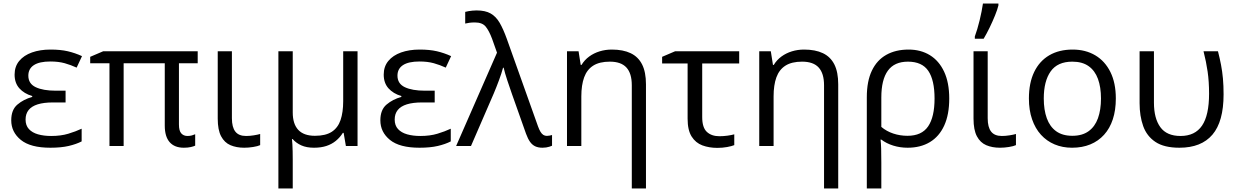

<svg xmlns="http://www.w3.org/2000/svg" viewBox="-20 -825 6990 1085"><path d="M350.6 -312.5V-246.1H279.3Q227.5 -246.1 193.1 -235.4Q158.7 -224.6 141.6 -203.1Q124.5 -181.6 124.5 -149.4Q124.5 -116.2 143.3 -95.7Q162.1 -75.2 194.8 -65.9Q227.5 -56.6 269 -56.6Q323.7 -56.6 366 -69.3Q408.2 -82 441.4 -97.7V-25.9Q411.1 -10.3 368.2 -0.2Q325.2 9.8 264.6 9.8Q151.9 9.8 97.7 -34.4Q43.5 -78.6 43.5 -145Q43.5 -204.6 78.4 -234.1Q113.3 -263.7 162.1 -277.3V-282.2Q116.2 -295.9 89.4 -325.9Q62.5 -356 62.5 -403.3Q62.5 -449.2 88.6 -480.7Q114.7 -512.2 160.6 -528.6Q206.5 -544.9 265.1 -544.9Q321.8 -544.9 362.8 -535.4Q403.8 -525.9 443.4 -507.8L413.1 -442.9Q380.4 -458 345.5 -467.8Q310.5 -477.5 264.6 -477.5Q202.6 -477.5 171.4 -457Q140.1 -436.5 140.1 -397.5Q140.1 -352.1 181.9 -332.3Q223.6 -312.5 294.9 -312.5Z M1039.6 -56.6Q1053.2 -56.6 1064.5 -59.8Q1075.7 -63 1083 -66.4V-2Q1075.2 2 1058.6 5.9Q1042 9.8 1019 9.8Q966.3 9.8 938.7 -21.7Q911.1 -53.2 911.1 -115.2V-467.3H678.7V0H598.6V-467.3H489.7V-503.9L563 -535.2H1097.2V-467.3H991.2V-121.6Q991.2 -85.9 1004.4 -71.3Q1017.6 -56.6 1039.6 -56.6Z M1290.5 -535.2V-156.7Q1290.5 -106.4 1309.8 -81.5Q1329.1 -56.6 1370.6 -56.6Q1391.6 -56.6 1414.6 -60.3Q1437.5 -64 1450.2 -67.9V-4.9Q1436.5 1.5 1410.6 5.6Q1384.8 9.8 1359.9 9.8Q1315.9 9.8 1282.2 -4.6Q1248.5 -19 1229.5 -54.9Q1210.4 -90.8 1210.4 -154.8V-535.2Z M2000.5 -535.2V0H1934.6L1921.9 -74.2H1917.5Q1900.9 -47.9 1877.9 -29.1Q1855 -10.3 1824.5 -0.2Q1793.9 9.8 1754.4 9.8Q1712.4 9.8 1682.9 -3.4Q1653.3 -16.6 1633.8 -39.1H1629.9Q1631.3 -27.3 1632.3 -10Q1633.3 7.3 1633.8 29.1Q1634.3 50.8 1634.3 76.7V240.2H1553.2V-535.2H1634.3V-189.5Q1634.3 -124.5 1665.5 -91.1Q1696.8 -57.6 1759.8 -57.6Q1820.3 -57.6 1855 -80.3Q1889.6 -103 1904.5 -146.7Q1919.4 -190.4 1919.4 -253.4V-535.2Z M2436.5 -312.5V-246.1H2365.2Q2313.5 -246.1 2279.1 -235.4Q2244.6 -224.6 2227.5 -203.1Q2210.4 -181.6 2210.4 -149.4Q2210.4 -116.2 2229.2 -95.7Q2248 -75.2 2280.8 -65.9Q2313.5 -56.6 2355 -56.6Q2409.7 -56.6 2451.9 -69.3Q2494.1 -82 2527.3 -97.7V-25.9Q2497.1 -10.3 2454.1 -0.2Q2411.1 9.8 2350.6 9.8Q2237.8 9.8 2183.6 -34.4Q2129.4 -78.6 2129.4 -145Q2129.4 -204.6 2164.3 -234.1Q2199.2 -263.7 2248 -277.3V-282.2Q2202.1 -295.9 2175.3 -325.9Q2148.4 -356 2148.4 -403.3Q2148.4 -449.2 2174.6 -480.7Q2200.7 -512.2 2246.6 -528.6Q2292.5 -544.9 2351.1 -544.9Q2407.7 -544.9 2448.7 -535.4Q2489.7 -525.9 2529.3 -507.8L2499 -442.9Q2466.3 -458 2431.4 -467.8Q2396.5 -477.5 2350.6 -477.5Q2288.6 -477.5 2257.3 -457Q2226.1 -436.5 2226.1 -397.5Q2226.1 -352.1 2267.8 -332.3Q2309.6 -312.5 2380.9 -312.5Z M2557.6 0 2788.6 -527.3 2760.7 -606Q2744.1 -650.4 2724.9 -674.3Q2705.6 -698.2 2663.6 -698.2Q2646 -698.2 2632.6 -696.3Q2619.1 -694.3 2608.9 -691.9V-757.8Q2617.7 -760.3 2627.9 -762Q2638.2 -763.7 2649.7 -764.9Q2661.1 -766.1 2672.9 -766.1Q2722.2 -766.1 2752.4 -749Q2782.7 -731.9 2803.5 -696.3Q2824.2 -660.6 2844.2 -605L3020.5 -110.4Q3027.3 -91.8 3034.4 -80.1Q3041.5 -68.4 3050.3 -62.7Q3059.1 -57.1 3070.3 -57.1Q3077.6 -57.1 3086.2 -58.8Q3094.7 -60.5 3099.6 -62V-1.5Q3092.8 1.5 3084.2 4.2Q3075.7 6.8 3066.2 8.3Q3056.6 9.8 3045.4 9.8Q3022 9.8 3004.9 2Q2987.8 -5.9 2975.3 -23.4Q2962.9 -41 2952.6 -69.3L2873.5 -292.5Q2867.7 -310.1 2860.6 -330.3Q2853.5 -350.6 2846.7 -371.1Q2839.8 -391.6 2834.5 -410.2Q2829.1 -428.7 2826.2 -442.4H2822.8Q2814 -409.7 2800 -372.1Q2786.1 -334.5 2770.5 -297.4L2641.6 0Z M3437.5 -544.9Q3501 -544.9 3543.9 -524.4Q3586.9 -503.9 3608.6 -460.7Q3630.4 -417.5 3630.4 -348.6V240.2H3550.3V-343.3Q3550.3 -410.2 3520 -443.4Q3489.7 -476.6 3426.3 -476.6Q3367.7 -476.6 3332.3 -454.1Q3296.9 -431.6 3281 -387.9Q3265.1 -344.2 3265.1 -280.3V0H3184.1V-535.2H3249.5L3261.7 -458H3266.1Q3283.2 -486.3 3309.6 -505.6Q3335.9 -524.9 3368.7 -534.9Q3401.4 -544.9 3437.5 -544.9Z M4157.2 -535.2V-466.3H3948.2V-163.1Q3948.2 -104 3974.6 -79.6Q4001 -55.2 4045.4 -55.2Q4067.4 -55.2 4090.6 -58.3Q4113.8 -61.5 4129.4 -65.9V-4.9Q4115.2 1 4088.9 5.9Q4062.5 10.7 4033.7 10.7Q3987.3 10.7 3949.2 -3.4Q3911.1 -17.6 3888.4 -53.5Q3865.7 -89.4 3865.7 -154.3V-466.3H3721.7V-503.9L3794.9 -535.2Z M4523.9 -544.9Q4587.4 -544.9 4630.4 -524.4Q4673.3 -503.9 4695.1 -460.7Q4716.8 -417.5 4716.8 -348.6V240.2H4636.7V-343.3Q4636.7 -410.2 4606.4 -443.4Q4576.2 -476.6 4512.7 -476.6Q4454.1 -476.6 4418.7 -454.1Q4383.3 -431.6 4367.4 -387.9Q4351.6 -344.2 4351.6 -280.3V0H4270.5V-535.2H4335.9L4348.1 -458H4352.5Q4369.6 -486.3 4396 -505.6Q4422.4 -524.9 4455.1 -534.9Q4487.8 -544.9 4523.9 -544.9Z M5344.2 -268.1Q5344.2 -177.7 5315.9 -115.7Q5287.6 -53.7 5234.9 -22Q5182.1 9.8 5108.9 9.8Q5066.4 9.8 5027.8 -2.2Q4989.3 -14.2 4960.4 -36.1H4956.1Q4958.5 -18.1 4959.5 16.4Q4960.4 50.8 4960.4 94.2V240.2H4878.4V-275.9Q4878.4 -366.2 4907 -425.8Q4935.5 -485.4 4988.5 -515.1Q5041.5 -544.9 5114.3 -544.9Q5183.1 -544.9 5234.9 -513.2Q5286.6 -481.4 5315.4 -419.7Q5344.2 -357.9 5344.2 -268.1ZM5110.8 -476.6Q5034.2 -476.6 4997.3 -425.5Q4960.4 -374.5 4960.4 -273.9V-107.9Q4989.7 -83 5028.1 -70.3Q5066.4 -57.6 5108.4 -57.6Q5188.5 -57.6 5224.9 -110.8Q5261.2 -164.1 5261.2 -268.1Q5261.2 -372.6 5225.8 -424.6Q5190.4 -476.6 5110.8 -476.6Z M5561.5 -535.2V-156.7Q5561.5 -106.4 5580.8 -81.5Q5600.1 -56.6 5641.6 -56.6Q5662.6 -56.6 5685.5 -60.3Q5708.5 -64 5721.2 -67.9V-4.9Q5707.5 1.5 5681.6 5.6Q5655.8 9.8 5630.9 9.8Q5586.9 9.8 5553.2 -4.6Q5519.5 -19 5500.5 -54.9Q5481.4 -90.8 5481.4 -154.8V-535.2ZM5488.8 -606V-619.1Q5495.6 -637.7 5502.7 -661.1Q5509.8 -684.6 5515.9 -710Q5522 -735.4 5526.9 -760Q5531.7 -784.7 5534.7 -805.2H5622.1V-794.4Q5616.7 -771.5 5603 -737.8Q5589.4 -704.1 5572.3 -668.9Q5555.2 -633.8 5538.6 -606Z M6285.6 -268.6Q6285.6 -202.6 6268.6 -150.9Q6251.5 -99.1 6219.2 -63.5Q6187 -27.8 6141.4 -9Q6095.7 9.8 6038.1 9.8Q5984.4 9.8 5939.7 -9Q5895 -27.8 5862.5 -63.5Q5830.1 -99.1 5812.3 -150.9Q5794.4 -202.6 5794.4 -268.6Q5794.4 -356.4 5824.2 -418.2Q5854 -480 5909.4 -512.5Q5964.8 -544.9 6041.5 -544.9Q6114.7 -544.9 6169.7 -512.2Q6224.6 -479.5 6255.1 -417.7Q6285.6 -356 6285.6 -268.6ZM5878.4 -268.6Q5878.4 -204.1 5895.5 -156.7Q5912.6 -109.4 5948.2 -83.5Q5983.9 -57.6 6040 -57.6Q6095.7 -57.6 6131.6 -83.5Q6167.5 -109.4 6184.6 -156.7Q6201.7 -204.1 6201.7 -268.6Q6201.7 -332.5 6184.6 -379.2Q6167.5 -425.8 6131.8 -451.2Q6096.2 -476.6 6039.6 -476.6Q5956.1 -476.6 5917.2 -421.4Q5878.4 -366.2 5878.4 -268.6Z M6645 9.8Q6558.6 9.8 6509.5 -22.9Q6460.4 -55.7 6440.2 -112.5Q6419.9 -169.4 6419.9 -241.7V-535.2H6501V-244.6Q6501 -156.2 6537.1 -106.4Q6573.2 -56.6 6651.4 -56.6Q6732.9 -56.6 6772.7 -115Q6812.5 -173.3 6812.5 -295.4Q6812.5 -364.3 6804.4 -419.9Q6796.4 -475.6 6781.2 -535.2H6862.8Q6873 -495.6 6880.1 -458.5Q6887.2 -421.4 6890.9 -381.1Q6894.5 -340.8 6894.5 -292Q6894.5 -137.7 6831.5 -64Q6768.6 9.8 6645 9.8Z"/></svg>

Font: Wonky
Style: Regular
Weight: 400
Designer: Monotype Design Team
Foundry: Monotype Imaging Inc.
Version: Version 3.000